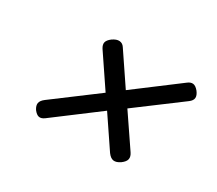

<svg xmlns="http://www.w3.org/2000/svg" viewBox="-93 -858 949 841"><g transform="rotate(30 381.5 -437.5)"><path d="M576 -215Q557 -202 542 -204Q527 -206 513 -225L409 -379L191 -215Q176 -204 163.5 -206.5Q151 -209 138 -226Q127 -243 129.5 -256.5Q132 -270 149 -283L364 -444L256 -604Q246 -620 249 -632.5Q252 -645 269 -658Q289 -672 304.5 -670.5Q320 -669 329 -655L435 -498L650 -660Q664 -671 677 -669.5Q690 -668 704 -651Q717 -634 716 -620.5Q715 -607 699 -595L481 -432L589 -273Q600 -257 597.5 -243Q595 -229 576 -215Z"/></g></svg>

Font: Playwrite NO
Style: Regular
Weight: 400
Designer: Veronika Burian, José Scaglione
Foundry: TypeTogether
Version: Version 1.002